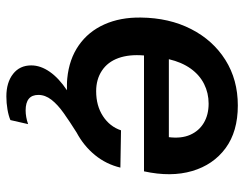

<svg xmlns="http://www.w3.org/2000/svg" viewBox="-104 -478 785 618"><g transform="rotate(90 289.0 -169.5)"><path d="M291 203Q246 203 218.5 181.5Q191 160 191 123Q191 93 211.5 63.5Q232 34 271 8Q262 8 252.5 8Q243 8 233 7Q171 1 126.5 -30Q82 -61 59 -112.5Q36 -164 37 -230Q38 -321 74 -391.5Q110 -462 173.5 -502Q237 -542 320 -542Q404 -542 457.5 -502.5Q511 -463 531 -395Q551 -327 532 -240H159Q155 -192 167.5 -157.5Q180 -123 208 -104.5Q236 -86 274 -86Q321 -86 354.5 -108Q388 -130 400 -166L520 -164Q509 -118 479.5 -82Q450 -46 407 -23Q372 -1 344.5 18.5Q317 38 301.5 58Q286 78 286 100Q286 141 336 141Q346 141 357.5 139Q369 137 380 133L367 190Q353 196 332.5 199.5Q312 203 291 203ZM171 -320H422Q427 -360 414.5 -388.5Q402 -417 376 -432.5Q350 -448 314 -448Q280 -448 251 -433.5Q222 -419 201.5 -390.5Q181 -362 171 -320Z"/></g></svg>

Font: Mona Sans ExtraLight SemiBold
Style: Italic
Weight: 600
Italic angle: -11.6951°
Version: Version 2.000